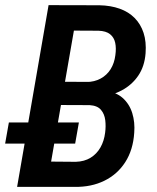

<svg xmlns="http://www.w3.org/2000/svg" viewBox="-23 -731 616 751"><path d="M327.1 -320.3H180.2L195.8 -411.1L315.4 -410.2Q346.7 -410.6 370.8 -423.8Q395 -437 409.7 -460.4Q424.3 -483.9 428.2 -515.1Q432.1 -542 427.7 -563.2Q423.3 -584.5 407.5 -597.2Q391.6 -609.9 362.3 -610.8L266.1 -611.3L159.7 0H43.9L167 -710.9L366.2 -710.4Q410.2 -709.5 445.1 -697Q480 -684.6 503.7 -660.6Q527.3 -636.7 538.6 -602.3Q549.8 -567.9 546.4 -522.5Q542.5 -471.2 517.6 -434.8Q492.7 -398.4 452.6 -377.2Q412.6 -356 363.8 -351.1ZM268.6 0H84.5L154.8 -99.1L273.4 -98.1Q307.1 -99.1 331.3 -114Q355.5 -128.9 369.9 -154.3Q384.3 -179.7 388.2 -211.9Q391.6 -236.8 388.7 -261Q385.7 -285.2 371.8 -301.5Q357.9 -317.9 327.6 -319.8L205.1 -320.3L222.7 -411.1L365.7 -410.6L385.7 -376Q430.2 -371.6 456.8 -347.9Q483.4 -324.2 494.4 -288.3Q505.4 -252.4 502 -211.4Q497.6 -144.5 467 -96.9Q436.5 -49.3 385.5 -24.2Q334.5 1 268.6 0ZM285.6 -252 271 -169.4H-2.9L11.7 -252Z"/></svg>

Font: Roboto Condensed Medium
Style: Italic
Weight: 500
Italic angle: -12°
Designer: Christian Robertson
Foundry: Google
Version: Version 3.0; 2020